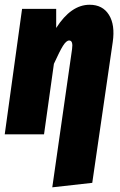

<svg xmlns="http://www.w3.org/2000/svg" viewBox="-23 -571 511 816"><path d="M357.9 -550.8Q413.1 -550.8 439.9 -508.1Q466.8 -465.3 456.1 -392.1L369.1 206.1L199.2 225.1L283.2 -361.8Q288.6 -398.9 271 -398.9Q258.8 -398.9 244.6 -376.2Q230.5 -353.5 206.1 -299.8L164.1 0H-2.9L70.8 -533.2H215.8V-452.1Q278.8 -550.8 357.9 -550.8Z"/></svg>

Font: Fira Sans Compressed ExtraBold
Style: Italic
Weight: 800
Width: 3
Italic angle: -8°
Designer: Carrois Corporate & Edenspiekermann AG
Foundry: Carrois Corporate GbR & Edenspiekermann AG
Version: Version 4.203;PS 004.203;hotconv 1.0.88;makeotf.lib2.5.64775